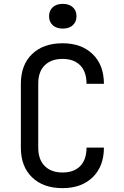

<svg xmlns="http://www.w3.org/2000/svg" viewBox="-20 -964 640 994"><path d="M304 10Q204 10 146 -46Q88 -102 88 -200V-530Q88 -628 146 -684Q204 -740 304 -740Q402 -740 460 -683.5Q518 -627 518 -530H428Q428 -592 395.5 -625.5Q363 -659 304 -659Q245 -659 211.5 -626Q178 -593 178 -531V-200Q178 -138 211.5 -104.5Q245 -71 304 -71Q363 -71 395.5 -104.5Q428 -138 428 -200H518Q518 -103 460 -46.5Q402 10 304 10ZM305 -816Q272 -816 253 -833.5Q234 -851 234 -880Q234 -909 253 -926.5Q272 -944 305 -944Q338 -944 357 -926.5Q376 -909 376 -880Q376 -851 357 -833.5Q338 -816 305 -816Z"/></svg>

Font: NKDuy Mono
Style: Regular
Weight: 400
Monospace: yes
Designer: NKDuy
Foundry: NKDuy
Version: Version 2.251; ttfautohint (v1.8.4.7-5d5b)